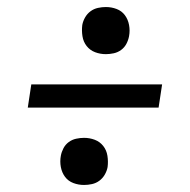

<svg xmlns="http://www.w3.org/2000/svg" viewBox="-20 -613 540 546"><path d="M281 -459Q265 -459 250.5 -464.5Q236 -470 226.5 -482Q217 -494 214.5 -510Q212 -526 214 -542Q216 -553 222 -563.5Q228 -574 237.5 -581Q247 -588 258.5 -590.5Q270 -593 281 -593Q297 -593 311.5 -587.5Q326 -582 335 -570Q344 -558 347 -542Q350 -526 347 -510Q345 -499 339.5 -488.5Q334 -478 324.5 -471Q315 -464 303.5 -461.5Q292 -459 281 -459ZM59 -307 69 -373H441L431 -307ZM219 -87Q203 -87 188.5 -92.5Q174 -98 165 -110Q156 -122 153 -138Q150 -154 153 -170Q155 -181 160.5 -191.5Q166 -202 175.5 -209Q185 -216 196.5 -218.5Q208 -221 219 -221Q235 -221 249.5 -215.5Q264 -210 273.5 -198Q283 -186 285.5 -170Q288 -154 286 -138Q284 -127 278 -116.5Q272 -106 262.5 -99Q253 -92 241.5 -89.5Q230 -87 219 -87Z"/></svg>

Font: Iosevka Oblique
Style: Regular
Weight: 400
Italic angle: -9°
Monospace: yes
Designer: Belleve Invis
Foundry: Belleve Invis
Version: Version 32.5.0; ttfautohint (v1.8.4)